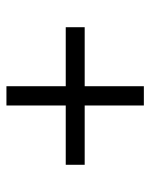

<svg xmlns="http://www.w3.org/2000/svg" viewBox="45 -657 469 599"><g transform="rotate(90 279.5 -357.5)"><path d="M309.1 -328.1V-143.1H249V-328.1H64.9V-387.2H249V-571.8H309.1V-387.2H494.1V-328.1Z"/></g></svg>

Font: Gandom FD
Style: FD
Weight: 400
Foundry: DejaVu fonts team - Redesigned by Saber Rastikerdar - Based on Samim Font
Version: Version 0.6